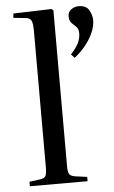

<svg xmlns="http://www.w3.org/2000/svg" viewBox="-54 -805 499 842"><g transform="rotate(-5 195.0 -384.0)"><path d="M43 0V-20L89 -26Q109 -28 114.5 -38.5Q120 -49 120 -77V-678Q120 -712 113 -724Q106 -736 84 -737L35 -742L37 -761L205 -766L213 -760V-73Q213 -50 218.5 -39.5Q224 -29 245 -26L297 -19V0ZM288 -544 273 -560Q300 -590 308.5 -610Q317 -630 317 -649Q317 -662 313 -670Q309 -678 297 -688Q286 -697 281.5 -706Q277 -715 277 -727Q277 -747 292 -757.5Q307 -768 324 -768Q358 -768 370.5 -745.5Q383 -723 383 -701Q383 -676 371 -648Q359 -620 338 -593.5Q317 -567 288 -544Z"/></g></svg>

Font: Literata 60pt
Style: Regular
Weight: 400
Designer: Latin by Veronika Burian and Jose Scaglione. Greek by Irene Vlachou. Cyrillic by Vera Evstafieva.
Foundry: TypeTogether
Version: Version 3.002